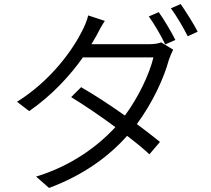

<svg xmlns="http://www.w3.org/2000/svg" viewBox="-20 -863 1040 947"><path d="M763 -803 714 -782C741 -745 776 -684 795 -644L845 -666C824 -708 788 -768 763 -803ZM871 -843 823 -822C851 -784 884 -728 906 -684L955 -707C936 -744 897 -806 871 -843ZM497 -760 415 -787C410 -763 395 -729 386 -712C340 -620 235 -468 64 -361L124 -315C238 -394 326 -491 389 -580H737C716 -495 663 -384 596 -293C524 -344 448 -394 380 -433L331 -384C398 -343 476 -290 549 -236C458 -137 326 -43 158 8L222 64C394 0 518 -93 607 -193C649 -161 687 -130 717 -102L769 -163C736 -190 697 -220 655 -251C731 -354 787 -473 813 -568C818 -582 827 -605 834 -618L775 -654C760 -648 740 -645 713 -645H431L455 -686C464 -704 481 -736 497 -760Z"/></svg>

Font: Noto Sans JP DemiLight
Style: Regular
Weight: 350
Designer: Ryoko NISHIZUKA 西塚涼子 (kana, bopomofo & ideographs); Paul D. Hunt (Latin, Greek & Cyrillic); Sandoll Communications 산돌커뮤니
Foundry: Adobe
Version: Version 2.004;hotconv 1.0.118;makeotfexe 2.5.65603